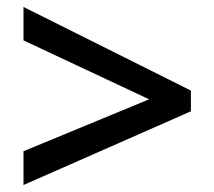

<svg xmlns="http://www.w3.org/2000/svg" viewBox="-20 -635 611 547"><path d="M46.9 -107.9 523.9 -317.9V-377L46.9 -615.2V-520L404.8 -352.1L46.9 -204.1Z"/></svg>

Font: Sahel SemiBold
Style: Bold
Weight: 600
Foundry: Saber Rastikerdar (saber.rastikerdar@gmail.com)
Version: Version 3.4.0